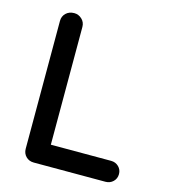

<svg xmlns="http://www.w3.org/2000/svg" viewBox="-106 -784 763 868"><g transform="rotate(15 276.0 -350.0)"><path d="M468 -98Q489 -98 503.5 -84Q518 -70 518 -49Q518 -28 503.5 -14Q489 0 468 0H132Q110 0 95.5 -14.5Q81 -29 81 -51V-649Q81 -671 96 -685.5Q111 -700 135 -700Q155 -700 170.5 -685.5Q186 -671 186 -649V-81L165 -98Z"/></g></svg>

Font: Quicksand Light SemiBold
Style: Regular
Weight: 600
Version: Version 3.004